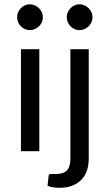

<svg xmlns="http://www.w3.org/2000/svg" viewBox="-20 -708 509 899"><path d="M60.1 0ZM395.5 -477.5V34.7Q395.5 63.5 387.7 88.4Q379.9 113.3 363 131.6Q346.2 149.9 320.1 160.6Q293.9 171.4 257.3 171.4Q241.7 171.4 228.8 169.2Q215.8 167 202.6 162.1L207.5 116.2Q208 111.8 209.7 109.6Q211.4 107.4 215.1 106.9Q218.8 106.4 224.9 106.7Q231 106.9 240.2 106.9Q277.3 106.9 293.5 89.8Q309.6 72.8 309.6 34.7V-477.5ZM164.1 -477.5V0H78.1V-477.5ZM180.7 -627Q180.7 -614.7 175.8 -603.8Q170.9 -592.8 162.4 -584.7Q153.8 -576.7 142.8 -571.8Q131.8 -566.9 119.6 -566.9Q107.4 -566.9 96.7 -571.8Q85.9 -576.7 77.9 -584.7Q69.8 -592.8 64.9 -603.8Q60.1 -614.7 60.1 -627Q60.1 -639.6 64.9 -650.6Q69.8 -661.6 77.9 -669.9Q85.9 -678.2 96.7 -683.1Q107.4 -688 119.6 -688Q131.8 -688 142.8 -683.1Q153.8 -678.2 162.4 -669.9Q170.9 -661.6 175.8 -650.6Q180.7 -639.6 180.7 -627ZM413.1 -627Q413.1 -614.7 408.2 -603.8Q403.3 -592.8 394.8 -584.7Q386.2 -576.7 375.2 -571.8Q364.3 -566.9 352.1 -566.9Q339.8 -566.9 329.1 -571.8Q318.4 -576.7 310.3 -584.7Q302.2 -592.8 297.4 -603.8Q292.5 -614.7 292.5 -627Q292.5 -639.6 297.4 -650.6Q302.2 -661.6 310.3 -669.9Q318.4 -678.2 329.1 -683.1Q339.8 -688 352.1 -688Q364.3 -688 375.2 -683.1Q386.2 -678.2 394.8 -669.9Q403.3 -661.6 408.2 -650.6Q413.1 -639.6 413.1 -627Z"/></svg>

Font: Carlito
Style: Regular
Weight: 400
Designer: Lukasz Dziedzic
Foundry: tyPoland Lukasz Dziedzic
Version: Version 1.103; Beta1; all basic design good, some composites